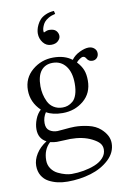

<svg xmlns="http://www.w3.org/2000/svg" viewBox="-100 -748 685 1042"><g transform="rotate(-10 242.5 -227.5)"><path d="M228 -511.7Q200.7 -511.7 183.3 -533.9Q166 -556.2 166 -584.5Q166 -593.8 168.5 -605.2Q170.9 -616.7 178 -631.6Q185.1 -646.5 196.3 -658.7Q207.5 -670.9 227.8 -679.9Q248 -689 273.4 -690.4L277.3 -673.3Q255.9 -668.9 239.7 -659.4Q223.6 -649.9 216.1 -640.4Q208.5 -630.9 204.1 -619.4Q199.7 -607.9 199 -602.8Q198.2 -597.7 198.2 -594.2Q198.2 -588.9 199.7 -584.5Q217.3 -593.3 229 -593.3Q256.3 -593.3 267.8 -580.6Q279.3 -567.9 279.3 -551.8Q279.3 -537.6 265.9 -524.7Q252.4 -511.7 228 -511.7ZM316.4 -283.2Q316.4 -344.7 289.6 -379.4Q262.7 -414.1 217.3 -414.1Q176.3 -414.1 153.3 -385.5Q130.4 -356.9 130.4 -300.3Q130.4 -278.3 135 -256.8Q139.6 -235.4 149.9 -213.9Q160.2 -192.4 180.9 -179.2Q201.7 -166 230 -166Q245.1 -166 258.5 -170.7Q272 -175.3 285.9 -186.8Q299.8 -198.2 308.1 -222.9Q316.4 -247.6 316.4 -283.2ZM129.4 7.3Q91.3 42 91.3 101.1Q91.3 127.4 105.5 147.5Q119.6 167.5 140.9 177.7Q162.1 188 181.2 192.9Q200.2 197.8 215.3 197.8Q249 197.8 282 191.9Q314.9 186 344.2 174.3Q373.5 162.6 391.6 142.3Q409.7 122.1 409.7 96.2Q409.7 76.7 397.9 62.5Q386.2 48.3 357.4 33.7Q308.6 9.3 240.2 9.3Q228 9.3 207 10.7Q185.5 12.2 166.5 12.2Q152.3 12.2 129.4 7.3ZM433.1 -387.7Q412.6 -387.7 402.8 -404.8Q395.5 -417.5 385.7 -417.5Q377.4 -417.5 366 -409.4Q354.5 -401.4 348.1 -393.1Q370.1 -369.6 379.6 -345.7Q389.2 -321.8 389.2 -286.6Q389.2 -217.3 340.6 -176.8Q292 -136.2 225.1 -136.2Q169.9 -136.2 135.3 -156.7Q117.7 -130.9 117.7 -99.1Q117.7 -69.8 135.7 -57.4Q153.8 -44.9 179.2 -44.9Q187 -44.9 210.4 -47.4Q252.9 -51.8 274.9 -51.8Q310.5 -51.8 350.1 -42.7Q389.6 -33.7 415.5 -10.7Q457.5 26.9 457.5 70.3Q457.5 121.6 416.3 160.2Q375 198.7 314.7 216.8Q254.4 234.9 187 234.9Q157.7 234.9 131.8 229Q106 223.1 83 210.7Q60.1 198.2 46.4 175.3Q32.7 152.3 32.7 121.1Q32.7 88.4 53 55.9Q73.2 23.4 110.8 -0.5Q68.4 -22.5 68.4 -73.7Q68.4 -100.6 79.6 -129.2Q90.8 -157.7 110.4 -175.3Q59.6 -224.1 59.6 -291Q59.6 -357.4 109.4 -399.7Q159.2 -441.9 225.6 -441.9Q288.1 -441.9 328.1 -411.1Q345.2 -434.6 373.8 -448.2Q402.3 -461.9 423.3 -461.9Q442.4 -461.9 454.8 -450.9Q467.3 -439.9 467.3 -423.8Q467.3 -407.7 457.5 -397.7Q447.8 -387.7 433.1 -387.7Z"/></g></svg>

Font: Libertinage
Style: l
Weight: 400
Designer: OSP
Foundry: OSP
Version: Version 1.0; 2008; OFL relea